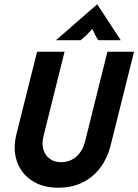

<svg xmlns="http://www.w3.org/2000/svg" viewBox="-20 -868 650 902"><path d="M254.2 13.9Q180.6 13.9 129.9 -19.4Q79.2 -52.8 59.4 -110.1Q39.6 -167.4 57.6 -239.6L154.2 -625H283.3L184.7 -229.9Q171.5 -175 195.8 -140.6Q220.1 -106.2 267.4 -106.2Q309 -106.2 338.5 -132.3Q368.1 -158.3 379.2 -201.4L484.7 -625H609.7L500 -186.1Q476.4 -92.4 412.2 -39.2Q347.9 13.9 254.2 13.9ZM243.1 -679.2 436.8 -847.9 547.2 -679.2H441.7Q433.3 -691.7 427.1 -704.2Q420.8 -716.7 413.9 -731.9Q400 -716.7 387.2 -704.2Q374.3 -691.7 359.7 -679.2Z"/></svg>

Font: Afacad
Style: Bold Italic
Weight: 700
Italic angle: -14°
Designer: Kristian Moeller
Foundry: Dicotype
Version: Version 1.000; ttfautohint (v1.8.4.7-5d5b)